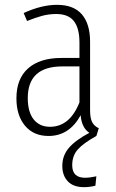

<svg xmlns="http://www.w3.org/2000/svg" viewBox="-20 -552 481 795"><path d="M279 132Q279 184 332 184Q352 184 379 178L375 217Q351 223 328 223Q284 223 261 199Q238 175 238 135Q238 92 265.5 60Q293 28 350 -2Q318 -23 314 -75Q267 11 181 11Q119 11 83.5 -31.5Q48 -74 48 -145Q48 -226 96.5 -269Q145 -312 234 -312H309V-376Q309 -435 286 -464.5Q263 -494 213 -494Q183 -494 154.5 -486.5Q126 -479 92 -465L78 -498Q152 -532 216 -532Q285 -532 319 -492.5Q353 -453 353 -379V-96Q353 -63 361.5 -46.5Q370 -30 389 -21L379 11Q325 41 302 67Q279 93 279 132ZM309 -128V-277H238Q95 -277 95 -146Q95 -88 119.5 -57.5Q144 -27 187 -27Q269 -27 309 -128Z"/></svg>

Font: Fira Sans Extra Condensed ExtraLight
Style: Regular
Weight: 275
Width: 1
Designer: Carrois Corporate & Edenspiekermann AG
Foundry: Carrois Corporate GbR & Edenspiekermann AG
Version: Version 4.203